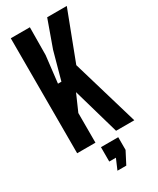

<svg xmlns="http://www.w3.org/2000/svg" viewBox="-250 -872 952 1157"><g transform="rotate(-30 225.5 -293.5)"><path d="M43.9 0V-800H176.7L175.1 -607.4L153.4 -420.8H177.3L230 -612.8L297.1 -800H433.6L304.8 -462.3L441.5 0H314.6L222.1 -322.3L171.2 -206.4V0ZM201.5 212.6 232.7 140H186.4V40H306.6V128.4L263 212.6Z"/></g></svg>

Font: Big Shoulders Display SC Thin
Style: Regular
Weight: 100
Designer: Patric King
Foundry: XO Type Co
Version: Version 2.002